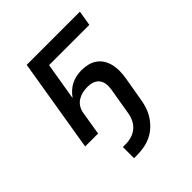

<svg xmlns="http://www.w3.org/2000/svg" viewBox="-204 -651 1008 1008"><g transform="rotate(-45 300.0 -147.5)"><path d="M210 225V142H232Q254 142 276.5 135Q299 128 316.5 112.5Q334 97 343.5 75.5Q353 54 356 32L381 -116Q384 -136 381.5 -154.5Q379 -173 368 -187Q357 -201 339 -207Q321 -213 301 -213Q283 -213 265 -209Q247 -205 230.5 -195Q214 -185 203.5 -168.5Q193 -152 190 -134L168 0H72L158 -520H553L539 -436H240L205 -226Q217 -243 232 -257Q247 -271 265 -280Q283 -289 302.5 -293Q322 -297 341 -297Q365 -297 388 -291.5Q411 -286 429.5 -272.5Q448 -259 459.5 -239.5Q471 -220 476 -197.5Q481 -175 480.5 -151Q480 -127 476 -102L453 32Q449 58 440.5 83.5Q432 109 417 132Q402 155 381 174Q360 193 335 204.5Q310 216 283.5 220.5Q257 225 232 225Z"/></g></svg>

Font: Iosevka Medium Extended
Style: Italic
Weight: 500
Width: 7
Italic angle: -9°
Monospace: yes
Designer: Belleve Invis
Foundry: Belleve Invis
Version: Version 32.5.0; ttfautohint (v1.8.4)